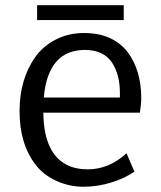

<svg xmlns="http://www.w3.org/2000/svg" viewBox="-20 -708 617 738"><path d="M55.2 0ZM455.6 -630.9H122.6V-688H455.6ZM440.9 -350.1Q440.9 -419.9 411.6 -465.8Q379.4 -515.6 307.1 -516.1Q164.1 -516.1 148.4 -333H440.9ZM146.5 -274.9Q148.4 -108.9 249 -68.8Q278.3 -57.1 316.9 -57.1Q399.4 -57.1 466.3 -119.1L496.6 -48.3Q460.4 -22.9 408 -6.6Q355.5 9.8 301 9.8Q246.6 9.8 196.8 -12.7Q146.5 -35.6 116.2 -75.7Q54.7 -156.2 55.2 -282.2Q55.7 -404.8 116.2 -489.7Q146.5 -531.7 195.3 -556.4Q244.1 -581.1 302.5 -581.1Q360.8 -581.1 403.1 -561.3Q445.3 -541.5 471.2 -506.8Q522.9 -437.5 522.9 -330.1Q522.9 -308.1 517.6 -274.9Z"/></svg>

Font: Dhyana
Style: Regular
Weight: 400
Foundry: Vernon Adams
Version: Version 1.002; ttfautohint (v0.8.51-6076)